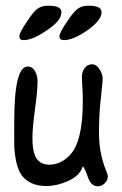

<svg xmlns="http://www.w3.org/2000/svg" viewBox="-20 -655 429 675"><path d="M63 -514Q48 -514 48 -527Q48 -540 74 -578Q86 -596 94.5 -607Q103 -618 111.5 -624Q120 -630 129 -632.5Q138 -635 151 -635Q196 -635 196 -612Q196 -582 144 -548Q95 -514 63 -514ZM205 -514Q189 -514 189 -527Q189 -540 215 -578Q227 -596 236 -607Q245 -618 253 -624Q261 -630 270.5 -632.5Q280 -635 292 -635Q337 -635 337 -612Q337 -583 285 -547Q237 -514 205 -514ZM324 0Q300 0 289 -32Q277 -67 271 -70Q261 -37 218 -18Q179 -1 143 -1Q85 -1 56 -39Q36 -68 31 -128Q30 -133 30 -157.5Q30 -182 30 -227Q30 -421 77 -421Q95 -421 104 -403Q112 -389 112 -369Q112 -336 103 -271Q94 -205 94 -171Q94 -129 103 -108Q117 -76 153 -76Q192 -76 224 -108Q271 -155 271 -296Q271 -304 271 -315Q271 -326 270 -341Q269 -356 268.5 -367Q268 -378 268 -386Q268 -403 278 -416Q288 -429 304 -429Q319 -429 331 -410Q341 -394 341 -378Q341 -368 335 -314Q331 -281 329.5 -249.5Q328 -218 328 -188Q328 -117 353 -55Q359 -42 359 -34Q359 -21 348 -10.5Q337 0 324 0Z"/></svg>

Font: Dongol
Style: Regular
Weight: 400
Designer: Abdo Mohamed and Ibrahim Hamdi
Foundry: Protype Foundry
Version: Version 1.000;hotconv 1.0.109;makeotfexe 2.5.65596